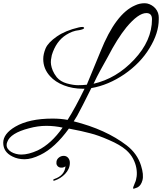

<svg xmlns="http://www.w3.org/2000/svg" viewBox="-25 -870 1004 1190"><path d="M959 -750Q959 -665 902 -572Q846 -479 746 -410Q646 -342 541 -324Q510 -262 488.5 -219.5Q467 -177 453 -152L432 -118Q631 -68 760 31Q826 82 849 156Q867 213 858 247Q849 281 826 292Q816 295 809.5 298Q803 301 801 299Q799 297 801 289.5Q803 282 811 264Q819 248 822 223.5Q825 199 820 171Q815 143 800 114Q785 85 757 60Q719 27 651 -2Q583 -32 534 -44Q509 -51 476.5 -58Q444 -65 402 -73Q315 47 225 90Q170 117 127.5 117Q85 117 52 100Q-5 72 -5 15Q-5 -41 70 -85Q156 -135 300 -135Q326 -135 349.5 -133Q373 -131 394 -127Q440 -199 499 -320H488Q425 -320 371 -341Q317 -362 285 -398Q243 -444 243 -504Q243 -535 258 -571Q274 -607 327.5 -644Q381 -681 463 -700Q476 -703 485 -703Q494 -703 496 -698Q498 -693 488 -689Q478 -685 465 -683Q424 -679 385 -654Q322 -614 296 -528Q293 -514 291 -499.5Q289 -485 291.5 -468.5Q294 -452 302 -432.5Q310 -413 327 -391Q350 -364 389 -353Q429 -342 458.5 -342Q488 -342 513 -345L598 -551Q692 -786 813 -837Q840 -850 872 -850Q887 -850 901.5 -844Q916 -838 928 -828Q940 -818 948 -804Q956 -790 958 -775Q959 -768 959 -762Q959 -756 959 -750ZM917 -751Q917 -789 882 -789Q832 -789 758 -700Q702 -631 643 -517Q620 -476 597.5 -435Q575 -394 555 -351Q696 -383 806 -500Q917 -618 917 -751ZM363 -79Q314 -90 262 -90Q210 -90 155 -75Q39 -45 20 10Q16 19 16 29Q16 42 24 53Q32 64 44.5 71.5Q57 79 73.5 83.5Q90 88 107 88Q152 88 209 62Q293 21 363 -79ZM408 139Q408 159 400 176.5Q392 194 378.5 208Q365 222 348.5 232.5Q332 243 314 249Q311 250 308 250Q305 250 305 246Q305 241 313 239Q375 218 381 161Q371 168 360.5 169Q350 170 341.5 166.5Q333 163 328 154Q323 145 325 132Q327 117 340 106.5Q353 96 370 96Q387 96 397.5 108.5Q408 121 408 139Z"/></svg>

Font: #9Slide05 Great Vibes
Style: Regular
Weight: 400
Designer: Robert E. Leuschke
Foundry: Robert E. Leuschke
Version: Version 1.001